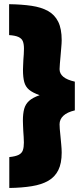

<svg xmlns="http://www.w3.org/2000/svg" viewBox="-20 -1126 400 935"><path d="M25.3 -210.6Q86.9 -211.5 134.8 -219.3Q182.6 -227 215 -245.6Q247.3 -264.1 263.9 -297.3Q280.4 -330.4 280.4 -382.6Q280.4 -399.6 278.3 -421.7Q276.3 -443.7 274.2 -465.6Q272.2 -482.9 271.1 -497.8Q270.1 -512.8 270.1 -520.8Q270.1 -544.7 288.4 -562.1Q306.8 -579.6 344.4 -588.5V-728.4Q306.4 -736.9 288.2 -752.2Q270.1 -767.4 270.1 -789.2Q270.1 -799.2 271.6 -815.7Q273.2 -832.1 274.7 -850.9Q276.3 -872.6 278.3 -894.1Q280.4 -915.6 280.4 -930.6Q280.4 -985.8 263.6 -1019.9Q246.8 -1054 214 -1072.4Q181.2 -1090.7 133.6 -1097.7Q86 -1104.7 24.4 -1105.6V-955.1Q54.4 -953.1 70.1 -945.8Q85.8 -938.5 91.3 -924.9Q96.7 -911.3 96.7 -888.5Q96.7 -875.5 95.8 -862Q94.8 -848.4 93.8 -834.4Q93.4 -821.8 92.7 -809.7Q91.9 -797.5 91.9 -786.5Q91.9 -749.3 98.1 -726.5Q104.2 -703.7 121.5 -689.1Q138.9 -674.5 173 -662.5Q138.9 -650.5 121.5 -634.7Q104.2 -618.9 97.8 -595.8Q91.5 -572.7 91.5 -538.2Q91.5 -527.6 92.2 -514.8Q92.9 -502 93.4 -487.6Q94.4 -473.3 95.3 -459Q96.3 -444.7 96.3 -431.7Q96.3 -408.9 91.3 -394.3Q86.3 -379.7 70.8 -371.9Q55.3 -364.1 25.3 -361.1Z"/></svg>

Font: Titillium Web SemiBold
Style: Regular
Weight: 600
Designer: Mohamed Gaber, Accademia di Belle Arti di Urbino
Foundry: Kief Type Foundry, Accademia di Belle Arti di Urbino
Version: Version 3.000; ttfautohint (v1.8.4)